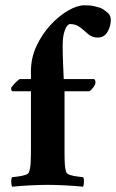

<svg xmlns="http://www.w3.org/2000/svg" viewBox="-20 -702 439 726"><path d="M299 -682Q322 -682 336.5 -678.5Q351 -675 361 -672Q374 -665 386.5 -654.5Q399 -644 399 -627Q399 -603 386.5 -581.5Q374 -560 350 -560Q328 -560 313.5 -573Q299 -586 285 -597Q268 -611 246 -611Q234 -611 225.5 -588.5Q217 -566 217 -531Q217 -497 218.5 -461.5Q220 -426 221 -403H335Q338 -403 339.5 -398.5Q341 -394 341 -390Q341 -383 333.5 -372.5Q326 -362 318 -357H224V-142Q224 -139 224 -135.5Q224 -132 224 -129Q224 -103 225 -83Q226 -63 231 -50Q234 -44 246.5 -40Q259 -36 273.5 -34.5Q288 -33 294 -32Q298 -27 297.5 -14Q297 -1 294 4Q266 1 228.5 -1Q191 -3 160 -3Q129 -3 92 -1Q55 1 26 4Q23 -1 22.5 -14Q22 -27 26 -32Q33 -33 47 -34.5Q61 -36 74 -40Q87 -44 89 -50Q95 -65 96 -88Q97 -111 97 -142V-357H27Q23 -359 22.5 -363Q22 -367 22 -370Q30 -381 37.5 -388.5Q45 -396 54 -403H97V-433Q97 -483 118 -528Q139 -573 171 -607.5Q203 -642 237.5 -662Q272 -682 299 -682Z"/></svg>

Font: Amiri
Style: Bold
Weight: 700
Designer: Khaled Hosny
Version: Version 0.113